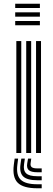

<svg xmlns="http://www.w3.org/2000/svg" viewBox="-20 -820 283 1029"><path d="M61.5 -777V-800H193.8V-777ZM61.5 -730.8V-753.8H193.8V-730.8ZM61.5 -684.5V-707.5H193.8V-684.5ZM173.2 0V-600H199.8V0ZM67.5 0V-600H94V0ZM120.5 0V-600H147V0ZM77.2 30 73 63.5Q66 118.5 91 143Q116 167.5 180 167.5H203.5V189H180Q104.8 189 75.1 159.5Q45.5 130 54 63.5L58.5 30ZM147.5 30 144 55Q142 69.5 150.2 76Q158.5 82.5 180 82.5H203.5V103.2H180Q147 103.2 134.2 91.8Q121.5 80.2 126 55L130.2 30ZM113.2 30 109 59.2Q103.8 94 120.4 109.2Q137 124.5 180 124.5H203.5V146H180Q125.5 146 104.4 125.6Q83.2 105.2 90 59.2L94.2 30Z"/></svg>

Font: Big Shoulders Inline Text ExtraBold
Style: Regular
Weight: 800
Designer: Patric King
Foundry: XO Type Co
Version: Version 1.000